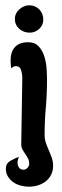

<svg xmlns="http://www.w3.org/2000/svg" viewBox="-20 -559 233 723"><path d="M92 -436Q69 -436 52.5 -450.5Q36 -465 36 -488Q36 -509 53 -524Q70 -539 90 -539Q113 -539 128 -523.5Q143 -508 143 -485Q143 -464 127.5 -450Q112 -436 92 -436ZM86 -400Q111 -400 125.5 -384.5Q140 -369 147 -346.5Q154 -324 155.5 -299.5Q157 -275 157 -257Q157 -205 152.5 -153.5Q148 -102 148 -50Q148 -35 153 -20.5Q158 -6 164 7.5Q170 21 175 35.5Q180 50 180 65Q180 84 172.5 99Q165 114 152 124Q139 134 123 139Q107 144 89 144Q74 144 58.5 140Q43 136 30.5 127.5Q18 119 10 106Q2 93 2 76Q2 57 18.5 47Q35 37 51 32Q46 44 46 54Q46 64 51.5 72Q57 80 68 80Q77 80 83.5 73Q90 66 90 57Q90 47 85.5 38Q81 29 75 20.5Q69 12 64.5 3.5Q60 -5 60 -16L64 -267Q64 -280 59.5 -295Q55 -310 39 -310Q34 -310 30 -307.5Q26 -305 22 -302Q21 -310 20.5 -317.5Q20 -325 20 -333Q20 -365 37 -382.5Q54 -400 86 -400Z"/></svg>

Font: Gloria
Style: Regular
Weight: 400
Designer: Peter Wiegel
Foundry: Peter Wiegel
Version: Version 1.000